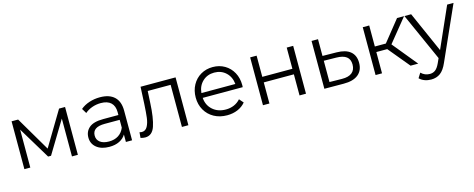

<svg xmlns="http://www.w3.org/2000/svg" viewBox="-34 -1185 5038 2039"><g transform="rotate(-15 2485.0 -165.5)"><path d="M689 -526V0H624V-416L411 -64H379L166 -417V0H101V-526H173L396 -147L623 -526Z M1285 -326V0H1217V-82Q1193 -41 1146.5 -18Q1100 5 1036 5Q948 5 896 -37Q844 -79 844 -148Q844 -215 892.5 -256Q941 -297 1047 -297H1214V-329Q1214 -397 1176 -432.5Q1138 -468 1065 -468Q1015 -468 969 -451.5Q923 -435 890 -406L858 -459Q898 -493 954 -511.5Q1010 -530 1072 -530Q1175 -530 1230 -478.5Q1285 -427 1285 -326ZM1214 -158V-244H1049Q914 -244 914 -150Q914 -104 949 -77.5Q984 -51 1047 -51Q1107 -51 1150 -78.5Q1193 -106 1214 -158Z M1904 -526V0H1833V-463H1581L1574 -333Q1566 -169 1536 -81Q1506 7 1429 7Q1408 7 1378 -1L1383 -62Q1401 -58 1408 -58Q1449 -58 1470 -96Q1491 -134 1498 -190Q1505 -246 1510 -338L1519 -526Z M2566 -241H2126Q2132 -159 2189 -108.5Q2246 -58 2333 -58Q2382 -58 2423 -75.5Q2464 -93 2494 -127L2534 -81Q2499 -39 2446.5 -17Q2394 5 2331 5Q2250 5 2187.5 -29.5Q2125 -64 2090 -125Q2055 -186 2055 -263Q2055 -340 2088.5 -401Q2122 -462 2180.5 -496Q2239 -530 2312 -530Q2385 -530 2443 -496Q2501 -462 2534 -401.5Q2567 -341 2567 -263ZM2126 -294H2499Q2492 -372 2440.5 -420.5Q2389 -469 2312 -469Q2236 -469 2184.5 -420.5Q2133 -372 2126 -294Z M2724 -526H2795V-293H3126V-526H3197V0H3126V-232H2795V0H2724Z M3827 -172Q3827 -88 3771.5 -43Q3716 2 3611 1L3399 0V-526H3470V-342L3625 -340Q3724 -339 3775.5 -296Q3827 -253 3827 -172ZM3755 -172Q3755 -230 3718 -258Q3681 -286 3607 -287L3470 -289V-55L3607 -53Q3680 -52 3717.5 -82.5Q3755 -113 3755 -172Z M4153 -234H4033V0H3962V-526H4033V-295H4154L4339 -526H4416L4209 -271L4431 0H4347Z M4960 -526 4697 63Q4665 137 4623 168Q4581 199 4522 199Q4484 199 4451 187Q4418 175 4394 151L4427 98Q4467 138 4523 138Q4559 138 4584.5 118Q4610 98 4632 50L4655 -1L4420 -526H4494L4692 -79L4890 -526Z"/></g></svg>

Font: Montserrat-Regular
Style: Regular
Weight: 400
Version: Version 7.200